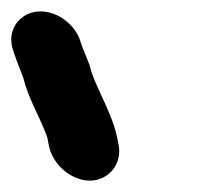

<svg xmlns="http://www.w3.org/2000/svg" viewBox="-82 -712 359 338"><path d="M4 -456 2 -466C2 -469 0 -474 -3 -481C-16 -514 -32 -539 -41 -575C-47 -591 -53 -605 -58 -621C-72 -657 -49 -686 -21 -691C14 -697 49 -671 59 -641C64 -623 75 -604 79 -585C92 -548 117 -509 125 -466L127 -456C133 -423 109 -394 76 -394C43 -394 10 -423 4 -456Z"/></svg>

Font: Blanket
Style: ReversedObl
Weight: 700
Foundry: Cannot Into Space Fonts
Version: Version 0.9